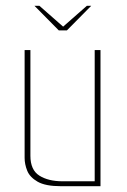

<svg xmlns="http://www.w3.org/2000/svg" viewBox="-20 -643 437 663"><path d="M99 -623H116L198 -551L280 -623H295L211 -538H183ZM191 0Q137 0 110 -15.5Q83 -31 74 -53.5Q65 -76 65 -98V-470H85V-105Q85 -56 116 -36.5Q147 -17 196 -17H307V-470H327V0Z"/></svg>

Font: Smooch Sans Thin Thin
Style: Regular
Weight: 250
Version: Version 1.010